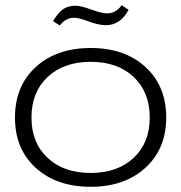

<svg xmlns="http://www.w3.org/2000/svg" viewBox="-20 -715 703 745"><path d="M332 9.8Q199.7 9.8 118.9 -63.5Q38.1 -136.7 38.1 -258.8Q38.1 -381.3 118.9 -455.1Q199.7 -528.8 332 -528.8Q463.9 -528.8 544.4 -455.1Q625 -381.3 625 -258.8Q625 -137.7 544.2 -64Q463.4 9.8 332 9.8ZM102.1 -258.8Q102.1 -161.1 164.6 -102.5Q227.1 -43.9 332 -43.9Q436 -43.9 498.5 -102.3Q561 -160.6 561 -258.8Q561 -357.4 498.8 -416.3Q436.5 -475.1 332 -475.1Q227.5 -475.1 164.8 -416.3Q102.1 -357.4 102.1 -258.8ZM186 -632.8Q204.6 -665.5 224.6 -679.2Q244.6 -692.9 272.9 -692.9Q293 -692.9 334 -678Q375 -663.1 396 -663.1Q429.7 -663.1 452.1 -694.8L479 -676.8Q447.3 -617.2 390.1 -617.2Q361.3 -617.7 324 -631.8Q286.6 -646 268.1 -646Q234.9 -646 211.9 -616.2Z"/></svg>

Font: Lumene Sans Expanded Light
Style: Regular
Weight: 300
Width: 7
Designer: Deni Anggara
Version: Version 1.003;Glyphs 3.1.2 (3151)